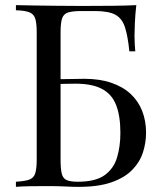

<svg xmlns="http://www.w3.org/2000/svg" viewBox="-20 -728 636 748"><path d="M511 -708Q507 -673 505.5 -640Q504 -607 504 -590Q504 -572 505 -555.5Q506 -539 507 -528H484Q478 -587 467 -621.5Q456 -656 429.5 -670.5Q403 -685 350 -685H297Q263 -685 245.5 -679.5Q228 -674 222 -656.5Q216 -639 216 -602V-106Q216 -71 220.5 -52Q225 -33 239.5 -26.5Q254 -20 283 -20Q352 -20 387.5 -45.5Q423 -71 436 -114.5Q449 -158 449 -210Q449 -276 432.5 -318.5Q416 -361 377.5 -381.5Q339 -402 274 -402Q263 -402 238.5 -401.5Q214 -401 191 -400.5Q168 -400 159 -400L157 -419Q204 -419 247 -420Q290 -421 308 -421Q368 -421 413.5 -405.5Q459 -390 489 -362Q519 -334 534 -295.5Q549 -257 549 -211Q549 -172 537 -134.5Q525 -97 495.5 -66.5Q466 -36 415 -18Q364 0 286 0Q260 0 234.5 -1.5Q209 -3 160 -3Q132 -3 97.5 -2.5Q63 -2 42 0V-20Q76 -22 93.5 -28Q111 -34 117 -52Q123 -70 123 -106V-602Q123 -639 117 -656.5Q111 -674 93.5 -680.5Q76 -687 42 -688V-708Q79 -707 120 -706.5Q161 -706 201 -705.5Q241 -705 275.5 -705Q310 -705 332 -705Q371 -705 421 -705.5Q471 -706 511 -708Z"/></svg>

Font: Playfair Display
Style: Regular
Weight: 400
Designer: Claus Eggers Sørensen
Foundry: Claus Eggers Sørensen
Version: Version 1.203